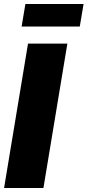

<svg xmlns="http://www.w3.org/2000/svg" viewBox="-20 -947 441 967"><path d="M319.3 -727.5 198.7 0H0.5L121.1 -727.5ZM400.9 -926.8 381.8 -813.5H88.9L107.9 -926.8Z"/></svg>

Font: Inter 17pt Black
Style: Italic
Weight: 900
Italic angle: -9.3988°
Version: Version 4.001;git-66647c0bb